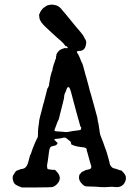

<svg xmlns="http://www.w3.org/2000/svg" viewBox="-20 -802 587 845"><path d="M171 -767 174 -769Q175 -769 177 -771Q179 -773 182 -774.5Q185 -776 187 -777.5Q189 -779 195.5 -780Q202 -781 202 -781Q203 -782 210.5 -781.5Q218 -781 219 -780Q235 -779 248 -764.5Q261 -750 268.5 -740.5Q276 -731 289 -715.5Q302 -700 306 -694.5Q310 -689 313 -686Q316 -683 322 -675.5Q328 -668 336 -659Q348 -644 348.5 -641.5Q349 -639 355 -629.5Q361 -620 359 -609Q356 -584 338 -579Q335 -578 328 -578Q314 -577 319.5 -570Q325 -563 331.5 -547Q338 -531 338.5 -529.5Q339 -528 341 -525Q343 -522 346 -511Q349 -500 351.5 -491Q354 -482 355 -477.5Q356 -473 359 -464Q362 -455 364.5 -444Q367 -433 368 -431Q369 -429 370 -424Q371 -419 372 -415.5Q373 -412 374 -407.5Q375 -403 377 -397Q379 -391 381 -384Q383 -377 386.5 -364Q390 -351 393.5 -339Q397 -327 399 -319Q401 -311 403 -303.5Q405 -296 407 -289.5Q409 -283 409.5 -276.5Q410 -270 412 -263Q414 -256 415 -246.5Q416 -237 417.5 -230Q419 -223 419.5 -216.5Q420 -210 427 -193.5Q434 -177 434.5 -174.5Q435 -172 437 -167Q439 -162 441 -155.5Q443 -149 445.5 -143.5Q448 -138 450 -130.5Q452 -123 457.5 -104Q463 -85 463 -81.5Q463 -78 468 -71Q473 -64 478.5 -62Q484 -60 488 -59.5Q492 -59 493.5 -58Q495 -57 499.5 -55.5Q504 -54 507.5 -53Q511 -52 513 -52Q515 -52 522.5 -43.5Q530 -35 532 -30Q537 -17 531 -3Q519 25 486 21Q480 20 473 20Q437 23 418 21Q399 19 378.5 19Q358 19 352.5 16.5Q347 14 339.5 5.5Q332 -3 331 -6.5Q330 -10 329.5 -10Q329 -10 328 -16Q327 -22 328.5 -28.5Q330 -35 331 -35Q332 -35 334 -38Q340 -47 345 -47Q345 -47 347 -48Q349 -49 350.5 -50Q352 -51 354 -52Q356 -53 358.5 -53.5Q361 -54 361 -54.5Q361 -55 364.5 -55Q368 -55 369 -56Q370 -57 371 -57Q382 -57 382 -70Q382 -71 381 -73Q380 -75 379 -79Q378 -83 373.5 -98.5Q369 -114 366.5 -124Q364 -134 362.5 -136.5Q361 -139 362 -140.5Q363 -142 361 -146Q359 -150 356 -151.5Q353 -153 335.5 -155Q318 -157 310 -160Q302 -163 300 -163.5Q298 -164 298 -164.5Q298 -165 296.5 -165Q295 -165 294.5 -166.5Q294 -168 293 -168Q292 -168 293 -170Q294 -172 292 -172Q291 -173 292 -175Q293 -177 286 -182.5Q279 -188 274 -192Q268 -198 259 -196Q245 -192 233 -191.5Q221 -191 219.5 -189Q218 -187 226 -180Q234 -173 233 -173Q230 -173 234 -168H232Q229 -168 229.5 -166.5Q230 -165 229 -165Q228 -165 228 -164Q228 -163 227 -163Q226 -163 222 -161.5Q218 -160 212 -159Q206 -158 204 -156Q198 -153 195.5 -132Q193 -111 192 -106Q191 -101 191 -98L187 -74Q187 -68 187.5 -66.5Q188 -65 188 -63Q188 -57 195 -57Q197 -57 197.5 -56.5Q198 -56 203.5 -55.5Q209 -55 212.5 -54.5Q216 -54 219 -55Q222 -56 233 -43Q256 -14 227 12Q220 18 213 20.5Q206 23 138 23H76Q56 16 48 10Q40 4 37 -9.5Q34 -23 38 -30.5Q42 -38 44 -40Q49 -50 57.5 -52.5Q66 -55 68 -56.5Q70 -58 79 -59Q98 -61 106 -94Q112 -120 114 -122Q116 -124 118 -131Q120 -138 120.5 -138.5Q121 -139 122 -142.5Q123 -146 123.5 -147.5Q124 -149 126.5 -155Q129 -161 133 -170.5Q137 -180 137 -180.5Q137 -181 137.5 -181Q138 -181 138.5 -183Q139 -185 140 -186.5Q141 -188 142 -190.5Q143 -193 143.5 -193.5Q144 -194 145.5 -196.5Q147 -199 147 -209Q147 -231 149 -244Q151 -257 151 -257.5Q151 -258 151.5 -260.5Q152 -263 152 -267Q152 -271 157 -291.5Q162 -312 162.5 -312Q163 -312 167 -329.5Q171 -347 174 -355Q182 -387 185.5 -400.5Q189 -414 189 -414Q191 -413 192.5 -418.5Q194 -424 195 -424Q196 -424 196 -429Q196 -434 198 -442Q200 -450 200 -454Q200 -458 204 -473Q208 -488 209.5 -490Q211 -492 211 -494Q210 -497 218 -524V-522Q220 -526 222 -534Q224 -542 225.5 -543Q227 -544 226.5 -547.5Q226 -551 227.5 -555.5Q229 -560 228 -560.5Q227 -561 229 -564Q238 -583 257 -588Q265 -591 268 -591V-590H276Q280 -591 276 -596Q270 -602 270 -597Q260 -612 248 -622Q236 -632 230 -637.5Q224 -643 217.5 -649Q211 -655 206.5 -659Q202 -663 184 -680Q156 -705 153.5 -723Q151 -741 153 -740Q154 -740 155.5 -745Q157 -750 158 -750L162 -757Q162 -757 164 -759Q170 -767 171 -767ZM241 -286Q238 -274 236.5 -272.5Q235 -271 232 -263Q229 -255 225 -244Q219 -230 220 -227Q221 -224 234.5 -223.5Q248 -223 250.5 -222.5Q253 -222 256.5 -222Q260 -222 266.5 -221Q273 -220 279.5 -221.5Q286 -223 293 -224Q300 -225 301.5 -225.5Q303 -226 318.5 -227.5Q334 -229 336 -232Q339 -240 336 -243Q333 -246 333 -248Q333 -250 328.5 -264.5Q324 -279 322.5 -285.5Q321 -292 319.5 -296.5Q318 -301 317.5 -303.5Q317 -306 314 -316.5Q311 -327 310 -331.5Q309 -336 307.5 -341Q306 -346 304.5 -352Q303 -358 301.5 -363.5Q300 -369 293.5 -393.5Q287 -418 282.5 -418.5Q278 -419 276 -416Q274 -413 271.5 -405Q269 -397 266 -392Q263 -387 262.5 -378.5Q262 -370 260.5 -364.5Q259 -359 257.5 -352.5Q256 -346 255 -342.5Q254 -339 252 -330.5Q250 -322 248 -314.5Q246 -307 245 -303Q244 -299 243 -295Q242 -291 241 -286Z"/></svg>

Font: TT2020 Style E
Style: Regular
Weight: 400
Version: Version 00.2